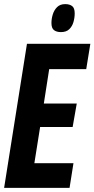

<svg xmlns="http://www.w3.org/2000/svg" viewBox="-29 -913 459 933"><path d="M-9 0 102 -700H410L390 -577H210L184 -410H344L324 -296H166L138 -120H328L309 0ZM267 -757Q246 -757 233.5 -766.5Q221 -776 221 -801Q221 -822 227.5 -843Q234 -864 248.5 -878.5Q263 -893 288 -893Q309 -893 321.5 -883.5Q334 -874 334 -848Q334 -827 328 -806Q322 -785 307.5 -771Q293 -757 267 -757Z"/></svg>

Font: Georama Condensed
Style: Bold Italic
Weight: 700
Width: 3
Italic angle: -9°
Designer: Jean-Baptiste Levee
Foundry: Production Type
Version: Version 1.000